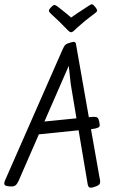

<svg xmlns="http://www.w3.org/2000/svg" viewBox="-39 -869 539 899"><path d="M430 -19Q430 -10 426 -5.5Q422 -1 412 3Q394 10 386 10Q375 10 372 -4L329 -259L143 -240L48 -22Q41 -7 34 -1.5Q27 4 17 4Q-2 4 -10.5 1Q-19 -2 -19 -10Q-19 -16 -16 -23L253 -635Q260 -651 264.5 -656.5Q269 -662 279 -666Q300 -673 306 -673Q316 -673 317 -661L377 -320L382 -321Q390 -322 402 -322Q413 -322 418 -317.5Q423 -313 426 -298Q428 -286 428 -283Q428 -275 419.5 -271Q411 -267 387 -264L427 -38Q430 -26 430 -19ZM292 -477 283 -561 169 -300 319 -315ZM269 -808 230 -839Q219 -846 216 -846Q210 -846 199 -834Q198 -833 194 -828Q190 -823 190 -819Q190 -813 200 -804Q237 -771 280 -726Q288 -718 294 -718Q298 -718 305 -723L323 -740Q363 -776 403 -805Q416 -814 416 -820Q416 -824 408 -835Q403 -841 399 -845Q395 -849 391 -849Q387 -849 378 -843L323 -807Q314 -801 307 -796Q300 -791 294 -787Z"/></svg>

Font: Farsan
Style: Regular
Weight: 400
Version: Version 1.001g;PS 1.001;hotconv 1.0.86;makeotf.lib2.5.63406 